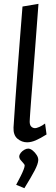

<svg xmlns="http://www.w3.org/2000/svg" viewBox="-20 -722 290 990"><path d="M119.7 11.8Q92.4 11.8 70.3 -6.6Q48.2 -25.1 49.7 -64.4Q54.1 -133.1 59.5 -209.9Q64.9 -286.7 71 -367.3Q77.2 -447.9 83.4 -529.2Q89.7 -610.5 96 -688.3L178.4 -702.2Q168.7 -573.8 161.7 -480.3Q154.7 -386.7 149.7 -322Q144.7 -257.2 141.3 -215.7Q137.9 -174.1 136.4 -149.8Q134.9 -125.6 134 -113.8Q133.1 -102 133.1 -95.3Q133.1 -77.7 140.6 -69.9Q148 -62.2 158.3 -61.4Q167.8 -60.6 182.9 -67.4Q198 -74.3 212.4 -85L220 -28.7Q188.2 -8.7 164.4 1.6Q140.5 11.8 119.7 11.8ZM105.7 248.3 63.3 230.9Q77.6 204.5 87.3 184.9Q96.9 165.4 102 151.8Q107.1 138.3 107.1 132.3Q107.8 126.8 100.5 119.4Q93.3 112 86.2 103Q79.2 94 79.2 84.3Q80 74.7 87.4 65.5Q94.9 56.3 105.6 50.2Q116.3 44.2 125.6 44.2Q136.2 44.2 148.7 54.2Q161.1 64.3 169.6 78Q178.2 91.8 177.2 104.8Q176.2 123.3 159.4 155.9Q142.6 188.5 105.7 248.3Z"/></svg>

Font: Ancizar Sans Thin
Style: Italic
Weight: 100
Italic angle: -4°
Designer: Cesar Puertas, Viviana Monsalve, Julian Moncada, Julian Prieto, Jose Castro, Mariel Hernandez, Felipe Aragon, Sara Alarc
Version: Version 8.100